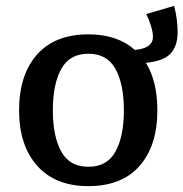

<svg xmlns="http://www.w3.org/2000/svg" viewBox="-20 -622 625 654"><path d="M45 -246Q45 -367 106 -436Q167 -505 281 -505Q380 -505 439 -452Q501 -457 501 -497Q501 -512 494 -534.5Q487 -557 478 -574L573 -602Q585 -557 585 -512Q585 -466 561.5 -440Q538 -414 477 -408Q516 -345 516 -246Q516 -126 455.5 -57Q395 12 281 12Q168 12 106.5 -57.5Q45 -127 45 -246ZM402 -246Q402 -335 373.5 -387Q345 -439 281 -439Q217 -439 188.5 -387Q160 -335 160 -246Q160 -158 188.5 -106Q217 -54 281 -54Q345 -54 373.5 -106Q402 -158 402 -246Z"/></svg>

Font: Andada Pro SemiBold
Style: Regular
Weight: 600
Designer: Carolina Giovagnoli
Foundry: Huerta Tipografica
Version: Version 3.005